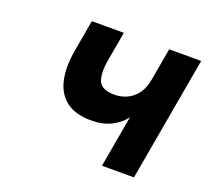

<svg xmlns="http://www.w3.org/2000/svg" viewBox="-95 -626 801 741"><g transform="rotate(20 306.0 -255.5)"><path d="M391 0 428.5 -212.5Q408.5 -185.5 374.2 -167.8Q340 -150 292 -150Q227 -150 189.5 -178.2Q152 -206.5 140.2 -258.2Q128.5 -310 140.5 -380L163.5 -511H295L274 -391.5Q264 -336 276.2 -305Q288.5 -274 342 -274Q368 -274 392 -284.5Q416 -295 433.8 -318.2Q451.5 -341.5 458 -379.5L481 -511H612.5L522.5 0Z"/></g></svg>

Font: Overpass ExtraBold
Style: Italic
Weight: 800
Italic angle: -10°
Designer: Delve Withrington, Dave Bailey, Thomas Jockin
Foundry: Delve Fonts LLC
Version: Version 4.000